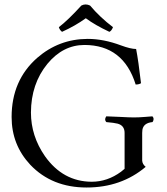

<svg xmlns="http://www.w3.org/2000/svg" viewBox="-20 -833 750 863"><path d="M384.8 -808.1Q429.2 -755.4 487.8 -710.9Q481.9 -694.8 471.7 -689.9Q406.2 -720.7 365.7 -751Q318.4 -716.8 258.8 -689.9Q248 -698.2 244.6 -710.9Q286.1 -742.7 345.7 -808.1Q364.3 -817.9 384.8 -808.1ZM374 -658.2Q445.8 -658.2 523.9 -628.9Q567.4 -612.8 591.8 -612.8Q602.1 -560.1 613.8 -459Q604.5 -453.1 589.8 -453.1Q534.7 -630.4 359.9 -630.9Q263.2 -630.9 192.9 -545.9Q119.6 -456.1 119.1 -327.1Q119.1 -221.7 182.1 -130.9Q263.2 -16.6 392.1 -16.1Q462.9 -16.1 523.9 -61Q533.2 -67.9 540 -74.2V-235.8Q540 -269 508.3 -277.3Q493.2 -281.2 458 -284.2Q448.7 -293.5 455.6 -306.6Q457 -309.1 458 -310.1Q480 -309.6 518.6 -307.6Q561 -305.2 582 -305.2Q605.5 -305.2 633.3 -307.6Q652.8 -309.6 665 -310.1Q674.3 -300.8 667.5 -287.1Q666 -284.7 665 -284.2Q625.5 -280.3 620.1 -250Q619.1 -243.2 619.1 -235.8V-110.8Q620.1 -95.2 634.8 -83Q524.9 9.8 369.1 9.8Q213.4 9.8 116.2 -92.3Q32.2 -182.1 32.2 -307.1Q32.2 -471.7 147 -572.8Q244.6 -657.7 374 -658.2Z"/></svg>

Font: Linux Libertine Display O
Style: Regular
Weight: 400
Designer: Philipp H. Poll
Foundry: Philipp H. Poll
Version: Version 5.0.9